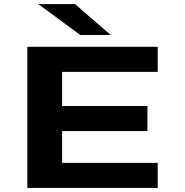

<svg xmlns="http://www.w3.org/2000/svg" viewBox="-20 -932 915 952"><path d="M115.5 0V-700H762V-575.5H288V-406H711V-282H288V-124.5H762V0ZM378 -758.5 169.5 -912H351.5L528.5 -758.5Z"/></svg>

Font: Trispace SemiExpanded
Style: Bold
Weight: 700
Width: 6
Designer: Tyler Finck
Foundry: Etcetera Type Company
Version: Version 1.210; ttfautohint (v1.8.3)